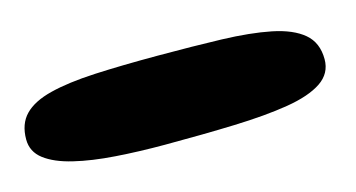

<svg xmlns="http://www.w3.org/2000/svg" viewBox="-37 -503 729 393"><g transform="rotate(-15 328.0 -307.0)"><path d="M276 -217.2Q220.8 -217.2 171.6 -220.7Q122.5 -224.1 84.8 -233.2Q47 -242.2 25.5 -258.6Q4 -275 4 -301.1Q4 -333.9 22.7 -353.1Q41.4 -372.4 79.3 -381.9Q117.2 -391.5 174.4 -394.4Q231.5 -397.2 308.4 -397.2Q383 -397.2 443.4 -395.4Q503.9 -393.5 547.1 -384.8Q590.4 -376 613.5 -356.5Q636.6 -337 636.6 -301.8Q636.6 -271.8 610.9 -254.5Q585.1 -237.2 537.5 -229.4Q489.9 -221.6 423.6 -219.4Q357.4 -217.2 276 -217.2Z"/></g></svg>

Font: Gluten Thin
Style: Regular
Weight: 100
Designer: Tyler Finck
Foundry: Etcetera Type Company
Version: Version 1.300